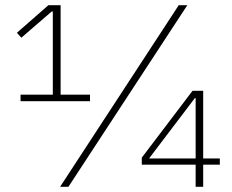

<svg xmlns="http://www.w3.org/2000/svg" viewBox="-20 -718 891 738"><path d="M59 -329V-354H183V-674H179L62 -573L45 -592L166 -698H213V-354H326V-329ZM211 0 667 -698H700L243 0ZM732 0V-85H525V-112L720 -369H761V-109H825V-85H761V0ZM732 -341H729L553 -109H732Z"/></svg>

Font: IBM Plex Sans Devanagari ExtraLight
Style: Regular
Weight: 200
Designer: Mike Abbink, Paul van der Laan, Pieter van Rosmalen, Erin McLaughlin
Foundry: Bold Monday
Version: Version 1.1